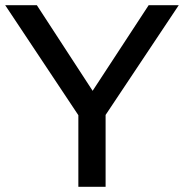

<svg xmlns="http://www.w3.org/2000/svg" viewBox="-21 -720 709 740"><path d="M281 0V-276L-1 -700H121L336 -370L552 -700H668L386 -277V0Z"/></svg>

Font: Red Hat Display Medium
Style: Regular
Weight: 500
Designer: Pentagram / MCKL
Foundry: Pentagram / MCKL
Version: Version 1.005; Red Hat Display Medium